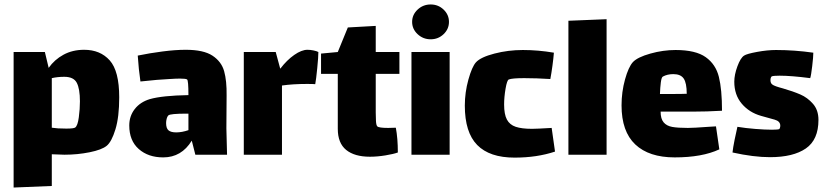

<svg xmlns="http://www.w3.org/2000/svg" viewBox="-20 -693 3702 860"><path d="M514 -257Q514 -169 497 -113.5Q480 -58 458 -40Q436 -22 381.5 -11Q327 0 269 0Q252 0 212 -2V140L41 147V-460H181L198 -389Q224 -426 264.5 -448Q305 -470 357 -470Q429 -470 471.5 -422.5Q514 -375 514 -257ZM338 -239Q338 -295 324 -322Q310 -349 268 -349Q238 -349 212 -343V-121L240 -118Q253 -117 277 -117Q311 -117 317 -122Q328 -130 333 -167.5Q338 -205 338 -239Z M855 0 839 -63Q793 12 711 12Q644 12 601.5 -25.5Q559 -63 559 -131Q559 -173 583.5 -204.5Q608 -236 651 -249Q707 -265 824 -267Q824 -333 818 -337Q813 -341 786 -341Q769 -341 739 -339Q691 -337 609 -328Q601 -382 597 -444Q650 -455 708 -462.5Q766 -470 812 -470Q892 -470 932 -443.5Q972 -417 984 -374Q996 -331 995 -265L994 -118L997 0ZM824 -110V-184H816Q742 -184 734 -176Q729 -171 726.5 -161Q724 -151 724 -142Q724 -118 735 -109Q746 -100 769 -100Q795 -100 824 -110Z M1406 -460Q1406 -438 1401 -387.5Q1396 -337 1392 -316Q1382 -317 1355 -317Q1292 -317 1243 -310V0H1072V-460H1215L1235 -386H1236Q1265 -424 1298 -447Q1331 -470 1357 -470Q1370 -470 1384.5 -467Q1399 -464 1406 -460Z M1663 -189Q1663 -171 1664 -151.5Q1665 -132 1670 -127Q1677 -120 1719 -120L1753 -121Q1762 -73 1762 -10Q1743 -3 1706.5 3Q1670 9 1637 9Q1568 9 1530.5 -21.5Q1493 -52 1493 -116V-362H1418V-453L1493 -460L1538 -570L1663 -577V-460H1769V-362H1663Z M1826 -595Q1826 -627 1850.5 -650Q1875 -673 1909 -673Q1943 -673 1967 -650Q1991 -627 1991 -595Q1991 -563 1967 -540Q1943 -517 1909 -517Q1875 -517 1850.5 -540Q1826 -563 1826 -595ZM1823 -460H1994V0H1823Z M2466 -14Q2385 13 2285 13Q2173 13 2117.5 -43.5Q2062 -100 2062 -220Q2062 -279 2078 -336.5Q2094 -394 2112 -414Q2133 -437 2194.5 -453Q2256 -469 2322 -469Q2391 -469 2461 -457Q2459 -432 2454.5 -398.5Q2450 -365 2445 -339Q2383 -343 2328 -343Q2274 -343 2259 -337Q2251 -334 2244.5 -296Q2238 -258 2238 -225Q2238 -181 2250.5 -157.5Q2263 -134 2290 -125Q2317 -116 2363 -116Q2383 -116 2451 -120Z M2526 -600 2697 -607V0H2526Z M3154 -125Q3163 -125 3187 -127L3202 -24Q3125 12 3002 12Q2887 12 2825.5 -46Q2764 -104 2764 -221Q2764 -281 2779.5 -337Q2795 -393 2815 -415Q2836 -437 2893 -453Q2950 -469 3006 -469Q3096 -469 3141 -437Q3186 -405 3200 -348.5Q3214 -292 3214 -197Q3146 -193 3081 -193H2939Q2939 -161 2952.5 -145Q2966 -129 2991 -124.5Q3016 -120 3061 -120Q3086 -120 3154 -125ZM2936 -272H2988Q3035 -272 3056 -273Q3056 -321 3042.5 -341Q3029 -361 2996 -361Q2969 -361 2949 -350Q2943 -347 2940 -324Q2937 -301 2936 -272Z M3429 11Q3356 11 3261 -10Q3263 -30 3270.5 -67.5Q3278 -105 3283 -125Q3319 -119 3363 -115.5Q3407 -112 3438 -112Q3465 -112 3471 -115Q3472 -116 3473.5 -120.5Q3475 -125 3475 -130Q3475 -150 3450 -157Q3442 -159 3389 -174Q3336 -189 3302.5 -228.5Q3269 -268 3269 -327Q3269 -358 3283 -396Q3297 -434 3313 -444Q3325 -452 3371 -460.5Q3417 -469 3456 -469Q3539 -469 3623 -457Q3623 -439 3618 -396.5Q3613 -354 3609 -343Q3524 -354 3472 -354Q3445 -354 3437 -351Q3435 -350 3433 -345.5Q3431 -341 3431 -334Q3431 -320 3440 -314Q3449 -307 3487 -297Q3532 -284 3564.5 -270Q3597 -256 3621.5 -228Q3646 -200 3646 -156Q3646 -67 3589.5 -28Q3533 11 3429 11Z"/></svg>

Font: Lalezar
Style: Regular
Weight: 400
Designer: Borna Izadpanah
Foundry: Borna Izadpanah
Version: Version 1.004